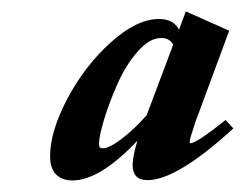

<svg xmlns="http://www.w3.org/2000/svg" viewBox="-20 -599 427 335"><path d="M106.4 -284.2Q87.9 -284.2 77.6 -294.9Q67.4 -305.7 67.4 -326.2Q67.4 -369.6 97.4 -426.5Q127.4 -483.4 172.9 -524.7Q218.3 -565.9 257.8 -565.9Q282.2 -565.9 292.5 -547.4L304.2 -579.1L379.9 -545.4L320.8 -385.7Q311 -356.4 311 -352.1Q311 -349.1 312.5 -349.1Q322.8 -349.1 373.5 -389.6L387.2 -375Q288.6 -284.7 237.3 -284.7Q211.4 -284.7 211.4 -311Q211.4 -325.2 219.7 -353.5Q154.3 -284.2 106.4 -284.2ZM152.8 -348.1Q152.8 -343.3 154.3 -341.8Q155.8 -340.3 159.7 -340.3Q170.4 -340.3 191.9 -356.4Q213.4 -372.6 235.8 -397.9L282.2 -521Q275.9 -532.7 261.2 -532.7Q240.7 -532.7 220 -508.8Q199.2 -484.9 185.1 -452.9Q170.9 -420.9 161.9 -391.4Q152.8 -361.8 152.8 -348.1Z"/></svg>

Font: Elstob 8pt
Style: Bold Italic
Weight: 700
Italic angle: -20°
Designer: Peter S. Baker
Version: Version 1.015